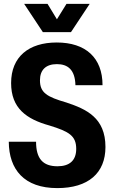

<svg xmlns="http://www.w3.org/2000/svg" viewBox="-20 -956 586 985"><path d="M200 -791H344L440 -936H321L272 -857L224 -936H104ZM274 9C433 9 521 -68 521 -202C521 -352 423 -396 321 -430C221 -459 185 -480 185 -544C185 -597 215 -627 272 -627C327 -627 365 -599 367 -519H506C506 -660 419 -738 271 -738C128 -738 37 -665 37 -530C37 -401 115 -345 234 -312C335 -281 371 -259 371 -192C371 -133 337 -103 275 -103C200 -103 165 -142 165 -229H25C26 -86 104 9 274 9Z"/></svg>

Font: Mona Sans SemiCondensed
Style: Bold
Weight: 700
Width: 4
Designer: Deni Anggara
Foundry: GitHub
Version: Version 2.000